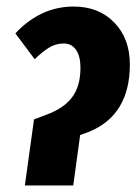

<svg xmlns="http://www.w3.org/2000/svg" viewBox="-20 -567 423 587"><path d="M84 -202 121 -216Q174 -235 200 -269Q226 -303 226 -360Q226 -395 212.5 -414.5Q199 -434 175 -434Q151 -434 131 -422Q111 -410 86 -386L27 -465Q104 -547 205 -547Q282 -547 329.5 -498Q377 -449 377 -370Q377 -215 252 -164L225 -154L204 0H56Z"/></svg>

Font: Fira Sans Extra Condensed
Style: Bold Italic
Weight: 700
Width: 3
Italic angle: -8°
Designer: Carrois Corporate & Edenspiekermann AG
Foundry: Carrois Corporate GbR & Edenspiekermann AG
Version: Version 4.203